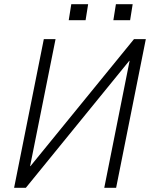

<svg xmlns="http://www.w3.org/2000/svg" viewBox="-20 -898 717 918"><path d="M620.6 -710.9H677.2L535.2 0H478.5L599.6 -606.9L598.1 -607.4L103.5 0H47.4L189.5 -710.9H245.6L124 -104L125.5 -103.5ZM602.1 -801.3H522L534.2 -877.9H614.3ZM389.2 -801.3H308.6L320.8 -877.9H401.4Z"/></svg>

Font: Franko
Style: Light Italic
Weight: 300
Designer: Google
Version: Version 1.200310; 2013